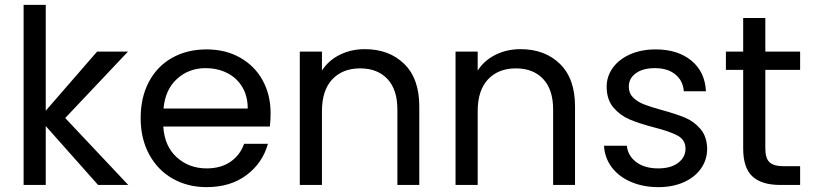

<svg xmlns="http://www.w3.org/2000/svg" viewBox="-20 -760 3341 789"><path d="M383 0 168 -242V0H77V-740H168V-305L379 -548H506L248 -275L507 0Z M1092 -295Q1092 -269 1089 -240H651Q656 -159 706.5 -113.5Q757 -68 829 -68Q888 -68 927.5 -95.5Q967 -123 983 -169H1081Q1059 -90 993 -40.5Q927 9 829 9Q751 9 689.5 -26Q628 -61 593 -125.5Q558 -190 558 -275Q558 -360 592 -424Q626 -488 687.5 -522.5Q749 -557 829 -557Q907 -557 967 -523Q1027 -489 1059.5 -429.5Q1092 -370 1092 -295ZM998 -314Q998 -366 975 -403.5Q952 -441 912.5 -460.5Q873 -480 825 -480Q756 -480 707.5 -436Q659 -392 652 -314Z M1479 -558Q1579 -558 1641 -497.5Q1703 -437 1703 -323V0H1613V-310Q1613 -392 1572 -435.5Q1531 -479 1460 -479Q1388 -479 1345.5 -434Q1303 -389 1303 -303V0H1212V-548H1303V-470Q1330 -512 1376.5 -535Q1423 -558 1479 -558Z M2119 -558Q2219 -558 2281 -497.5Q2343 -437 2343 -323V0H2253V-310Q2253 -392 2212 -435.5Q2171 -479 2100 -479Q2028 -479 1985.5 -434Q1943 -389 1943 -303V0H1852V-548H1943V-470Q1970 -512 2016.5 -535Q2063 -558 2119 -558Z M2686 9Q2623 9 2573 -12.5Q2523 -34 2494 -72.5Q2465 -111 2462 -161H2556Q2560 -120 2594.5 -94Q2629 -68 2685 -68Q2737 -68 2767 -91Q2797 -114 2797 -149Q2797 -185 2765 -202.5Q2733 -220 2666 -237Q2605 -253 2566.5 -269.5Q2528 -286 2500.5 -318.5Q2473 -351 2473 -404Q2473 -446 2498 -481Q2523 -516 2569 -536.5Q2615 -557 2674 -557Q2765 -557 2821 -511Q2877 -465 2881 -385H2790Q2787 -428 2755.5 -454Q2724 -480 2671 -480Q2622 -480 2593 -459Q2564 -438 2564 -404Q2564 -377 2581.5 -359.5Q2599 -342 2625.5 -331.5Q2652 -321 2699 -308Q2758 -292 2795 -276.5Q2832 -261 2858.5 -230Q2885 -199 2886 -149Q2886 -104 2861 -68Q2836 -32 2790.5 -11.5Q2745 9 2686 9Z M3125 -473V-150Q3125 -110 3142 -93.5Q3159 -77 3201 -77H3268V0H3186Q3110 0 3072 -35Q3034 -70 3034 -150V-473H2963V-548H3034V-686H3125V-548H3268V-473Z"/></svg>

Font: Fz Poppins
Style: Regular
Weight: 400
Designer: Ninad Kale (Devanagari), Jonny Pinhorn (Latin)
Foundry: Indian Type Foundry
Version: Vit hóa bi Vntype.Com & FontZin.Com